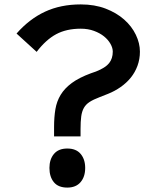

<svg xmlns="http://www.w3.org/2000/svg" viewBox="-20 -840 709 870"><path d="M614 -606Q614 -572 603 -542Q592 -512 572.5 -488Q553 -464 526.5 -445.5Q500 -427 470 -415L432 -400Q403 -389 386 -378Q369 -367 360 -351Q351 -335 348 -312Q345 -289 345 -256V-222H225V-265Q225 -309 231 -345Q237 -381 255 -410.5Q273 -440 305.5 -464Q338 -488 392 -508L415 -516Q458 -533 474.5 -554Q491 -575 491 -606Q491 -623 480.5 -641.5Q470 -660 451.5 -675Q433 -690 406 -700Q379 -710 346 -710Q281 -710 234.5 -685Q188 -660 146 -605L55 -688Q113 -754 184 -787Q255 -820 346 -820Q409 -820 458.5 -801Q508 -782 542.5 -751.5Q577 -721 595.5 -682.5Q614 -644 614 -606ZM366 -79Q366 -39 345 -14.5Q324 10 285 10Q244 10 224 -14.5Q204 -39 204 -79Q204 -118 224.5 -142.5Q245 -167 285 -167Q325 -167 345.5 -142.5Q366 -118 366 -79Z"/></svg>

Font: Sinkin Sans 500 Medium
Style: 500 Medium
Weight: 500
Designer: Keith Bates
Foundry: K-Type
Version: Sinkin Sans (version 1.0)  by Keith Bates   •   © 2014   www